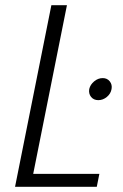

<svg xmlns="http://www.w3.org/2000/svg" viewBox="-20 -720 473 740"><path d="M38 0 178 -700H238L108 -50H363L353 0ZM359 -334Q341 -334 331 -346.5Q321 -359 324 -377Q328 -394 343 -406.5Q358 -419 376 -419Q393 -419 403 -406.5Q413 -394 410 -377Q407 -359 392 -346.5Q377 -334 359 -334Z"/></svg>

Font: Albert Sans Light
Style: Italic
Weight: 300
Italic angle: -11.25°
Designer: Andreas Rasmussen
Foundry: a.Foundry
Version: Version 1.025